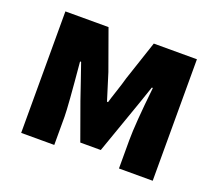

<svg xmlns="http://www.w3.org/2000/svg" viewBox="-100 -707 958 845"><g transform="rotate(20 379.0 -284.5)"><path d="M72 -569H274L341 -383L380 -258H385Q389 -273 404 -318Q417 -357 424 -383L486 -569H688V0H530V-132Q530 -208 549 -384H544Q535 -356 516 -302L427 -49H331L269 -221Q261 -246 241 -303L213 -384H208Q227 -178 227 -132V0H72Z"/></g></svg>

Font: KaiGen Gothic KR Heavy
Style: Heavy
Weight: 900
Designer: Ryoko NISHIZUKA  (kana & ideographs); Paul D. Hunt (Latin, Greek & Cyrillic); Wenlong ZHANG  (bopomofo); Sandoll Communi
Foundry: Adobe Systems Incorporated
Version: Version 1.002 March 28, 2018